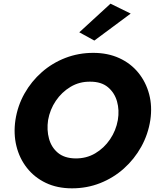

<svg xmlns="http://www.w3.org/2000/svg" viewBox="-20 -1004 843 1046"><path d="M242 -350Q252 -407 284 -454.5Q316 -502 364.5 -531Q413 -560 472 -559Q532 -559 568 -529Q604 -499 617.5 -451.5Q631 -404 622 -350Q612 -293 579.5 -245Q547 -197 498.5 -168.5Q450 -140 390 -141Q331 -142 295.5 -171.5Q260 -201 247 -248.5Q234 -296 242 -350ZM64 -350Q53 -275 69.5 -208Q86 -141 127 -89Q168 -37 230 -7.5Q292 22 372 22Q454 22 526 -6.5Q598 -35 655 -86Q712 -137 749.5 -204.5Q787 -272 799 -350Q810 -425 792.5 -491Q775 -557 733.5 -608Q692 -659 629.5 -687.5Q567 -716 488 -716Q408 -716 336.5 -688.5Q265 -661 208 -611Q151 -561 113.5 -494.5Q76 -428 64 -350ZM692 -930 582 -984 412 -828 494 -783Z"/></svg>

Font: Jost* 700 Bold Italic
Style: Bold Italic
Weight: 700
Italic angle: -10°
Version: Version 3.200; ttfautohint (v0.97) -l 8 -r 50 -G 200 -x 14 -